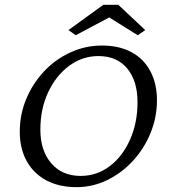

<svg xmlns="http://www.w3.org/2000/svg" viewBox="-20 -772 705 801"><path d="M299.8 8.8Q226.6 8.8 173.3 -19.5Q120.1 -47.9 91.3 -100.1Q62.5 -152.3 62.5 -222.7Q62.5 -294.9 89.8 -359.9Q117.2 -424.8 164.1 -474.6Q210.9 -524.4 273.4 -553.2Q335.9 -582 405.3 -582Q477.5 -582 528.8 -554.2Q580.1 -526.4 607.4 -474.6Q634.8 -422.9 634.8 -353.5Q634.8 -282.2 607.9 -216.8Q581.1 -151.4 534.2 -100.6Q487.3 -49.8 426.8 -20.5Q366.2 8.8 299.8 8.8ZM316.4 -38.1Q383.8 -38.1 437.5 -78.6Q491.2 -119.1 522.5 -189.5Q553.7 -259.8 553.7 -345.7Q553.7 -434.6 510.7 -486.3Q467.8 -538.1 390.6 -538.1Q323.2 -538.1 268.1 -497.1Q212.9 -456.1 180.7 -386.7Q148.4 -317.4 148.4 -231.4Q148.4 -143.6 193.8 -90.8Q239.3 -38.1 316.4 -38.1ZM585.9 -646.5 554.7 -625 409.2 -715.8H466.8L295.9 -625L265.6 -646.5L411.1 -752H473.6Z"/></svg>

Font: Crimson Pro Light
Style: Italic
Weight: 300
Italic angle: -12°
Designer: Jacques Le Bailly
Foundry: Baron von Fonthausen
Version: Version 1.003